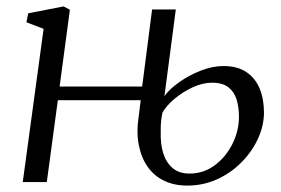

<svg xmlns="http://www.w3.org/2000/svg" viewBox="-20 -568 878 599"><path d="M564 11Q524 11 492.8 -3.8Q461.5 -18.5 441.2 -46.8Q421 -75 413 -115.5Q405 -156 413 -207L419 -255.5H160.5L126 0H51L116 -478L62.5 -498.5L68 -526.5L178.5 -548L198 -537.5L166 -298H423.5L454.5 -538.5H528.5L493 -268Q508 -289.5 538.5 -311.2Q569 -333 606 -347.5Q643 -362 677 -362Q720.5 -362 748.5 -343.2Q776.5 -324.5 790 -291.8Q803.5 -259 803.5 -217Q803.5 -176.5 785.2 -136.2Q767 -96 734.2 -62.5Q701.5 -29 658 -9Q614.5 11 564 11ZM571 -26.5Q615 -26.5 649.8 -52.2Q684.5 -78 705 -118.8Q725.5 -159.5 725.5 -204.5Q725.5 -233.5 718.2 -257.2Q711 -281 692.8 -295.5Q674.5 -310 641.5 -310Q612.5 -310 581.5 -295.8Q550.5 -281.5 525 -260.2Q499.5 -239 487 -217Q484 -205 482.5 -189Q481 -173 481.5 -158.5Q480 -120 489.2 -90.2Q498.5 -60.5 518.8 -43.5Q539 -26.5 571 -26.5Z"/></svg>

Font: Merriweather 60pt Light
Style: Italic
Weight: 300
Italic angle: -7.8°
Version: Version 2.101